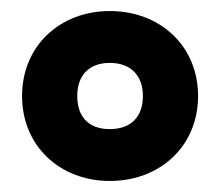

<svg xmlns="http://www.w3.org/2000/svg" viewBox="-20 -744 399 348"><path d="M179 -416C270 -416 339 -479 339 -570C339 -661 270 -724 179 -724C89 -724 20 -661 20 -570C20 -479 89 -416 179 -416ZM179 -510C141 -510 120 -532 120 -570C120 -607 141 -630 179 -630C217 -630 239 -607 239 -570C239 -532 217 -510 179 -510Z"/></svg>

Font: Noto Sans Arabic UI XCn Bk
Style: Regular
Weight: 900
Width: 2
Designer: Monotype Design Team, Nadine Chahine and Nizar Qandah
Foundry: Monotype Imaging Inc.
Version: Version 2.010